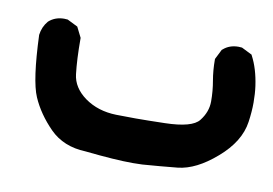

<svg xmlns="http://www.w3.org/2000/svg" viewBox="-45 -175 606 426"><g transform="rotate(10 258.0 38.5)"><path d="M70.3 -103Q73.2 -103 78.1 -102.5L101.6 -90.8L113.3 -67.4V-65.4Q113.3 -19 117.2 13.7Q120.6 43.5 149.4 64.5Q179.2 85.9 220.7 86.9Q238.3 87.4 264.4 87.4Q290.5 87.4 330.1 86.4Q391.6 85 406.7 65.4Q422.9 44.9 422.9 21.2Q422.9 -2.4 418.9 -24.9Q415 -47.4 415 -71.3V-73.2L426.3 -95.7L427.7 -96.7Q441.4 -108.9 461.9 -108.9Q464.8 -108.9 469.7 -108.4L493.2 -96.7L494.1 -94.7Q508.3 -67.9 513.7 -29.8Q516.1 -12.7 516.1 7.6Q516.1 27.8 512.7 51.3Q506.3 96.7 460.9 135.7Q416.5 174.3 375.5 178.7Q336.4 182.6 296.9 185.5Q287.6 186 275.4 186Q235.8 186 167.5 178.7Q117.7 176.8 86.9 145.8Q56.2 114.7 40.8 79.3Q25.4 43.9 21.5 -58.1Q23.9 -76.7 35.6 -90.3Q49.8 -103 70.3 -103Z"/></g></svg>

Font: Bakudai
Style: Bold
Weight: 700
Version: Version 1.48